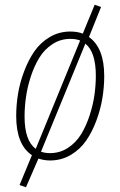

<svg xmlns="http://www.w3.org/2000/svg" viewBox="-20 -663 505 805"><path d="M353 -507.8Q417 -462.4 417 -344.2Q417 -299.3 409.4 -252.4Q401.9 -205.6 384.3 -158Q366.7 -110.4 341.3 -73.5Q315.9 -36.6 276.6 -13.4Q237.3 9.8 189.9 9.8Q165.5 9.8 141.1 2L88.9 122.1L62 112.8L113.8 -12.2Q47.9 -56.6 47.9 -176.8Q47.9 -221.7 55.4 -268.6Q63 -315.4 80.8 -363Q98.6 -410.6 124 -447.5Q149.4 -484.4 188.5 -507.6Q227.5 -530.8 274.9 -530.8Q304.7 -530.8 327.1 -522L377 -643.1L403.8 -633.8ZM83 -174.8Q83 -72.8 129.9 -39.1L315.9 -493.2Q298.8 -500 274.9 -500Q233.4 -500 199.7 -477.8Q166 -455.6 144.8 -420.9Q123.5 -386.2 109.1 -341.8Q94.7 -297.4 88.9 -255.6Q83 -213.9 83 -174.8ZM189.9 -21Q231.4 -21 265.1 -43.2Q298.8 -65.4 320.1 -100.1Q341.3 -134.8 355.7 -179Q370.1 -223.1 376 -264.9Q381.8 -306.6 381.8 -345.2Q381.8 -444.8 337.9 -480L151.9 -26.9Q168.9 -21 189.9 -21Z"/></svg>

Font: Fira Sans Compressed UltraLight
Style: Italic
Weight: 200
Width: 3
Italic angle: -8°
Designer: Carrois Corporate & Edenspiekermann AG
Foundry: Carrois Corporate GbR & Edenspiekermann AG
Version: Version 4.203;PS 004.203;hotconv 1.0.88;makeotf.lib2.5.64775